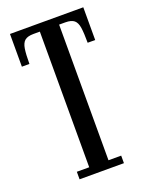

<svg xmlns="http://www.w3.org/2000/svg" viewBox="-134 -769 646 838"><g transform="rotate(-20 189.0 -350.0)"><path d="M87.5 0V-35H145V-665H115.5Q88 -665 75 -654.2Q62 -643.5 58 -618Q54 -592.5 54 -548H19V-700H359.5V-548H324.5Q324.5 -592.5 320.8 -618Q317 -643.5 304 -654.2Q291 -665 263.5 -665H234.5V-35H293.5V0Z"/></g></svg>

Font: Imbue Thin 10pt Medium
Style: Regular
Weight: 500
Version: Version 1.102